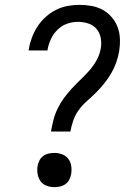

<svg xmlns="http://www.w3.org/2000/svg" viewBox="-20 -763 540 791"><path d="M190 -221Q194 -244 200 -268Q206 -292 217 -315Q228 -338 243.5 -359Q259 -380 276.5 -399Q294 -418 313 -436Q332 -454 349 -473.5Q366 -493 378.5 -516Q391 -539 395 -563Q399 -585 395 -606.5Q391 -628 378 -643.5Q365 -659 344.5 -666Q324 -673 301 -673Q279 -673 257 -665.5Q235 -658 217.5 -641Q200 -624 190 -602.5Q180 -581 176 -559V-555H98L99 -562Q103 -586 112 -609.5Q121 -633 135 -654.5Q149 -676 168.5 -693.5Q188 -711 211 -722.5Q234 -734 259 -738.5Q284 -743 308 -743Q333 -743 357.5 -738.5Q382 -734 403 -722.5Q424 -711 440 -692.5Q456 -674 464.5 -651.5Q473 -629 474 -603.5Q475 -578 471 -552Q467 -529 459 -506Q451 -483 438.5 -461.5Q426 -440 410 -420Q394 -400 376 -382Q358 -364 339 -347.5Q320 -331 305 -310.5Q290 -290 282 -267Q274 -244 270 -221ZM204 8Q187 8 171.5 2Q156 -4 147 -16.5Q138 -29 135 -46Q132 -63 135 -80Q137 -91 142.5 -102Q148 -113 158.5 -120.5Q169 -128 181 -130.5Q193 -133 204 -133Q221 -133 236.5 -127Q252 -121 261.5 -108.5Q271 -96 273.5 -79Q276 -62 273 -45Q271 -34 265.5 -23Q260 -12 249.5 -4.5Q239 3 227 5.5Q215 8 204 8Z"/></svg>

Font: Iosevka Term Curly Oblique
Style: Regular
Weight: 400
Italic angle: -9°
Designer: Belleve Invis
Foundry: Belleve Invis
Version: Version 32.3.0